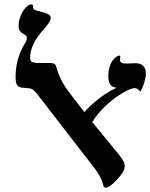

<svg xmlns="http://www.w3.org/2000/svg" viewBox="-20 -841 684 874"><path d="M50.8 -488.8Q50.8 -577.6 96.2 -647.9Q102.1 -656.7 102.1 -668.9Q102.1 -676.8 96.2 -680.4Q90.3 -684.1 83.5 -688.5Q76.7 -692.9 70.8 -700Q64.9 -707 64.9 -722.2Q64.9 -747.1 74 -769Q83 -791 96.7 -805.9Q110.4 -820.8 121.1 -820.8Q130.9 -820.8 130.9 -813L129.9 -807.1Q129.9 -795.9 153.8 -791Q185.1 -783.2 198 -777.1Q210.9 -771 210.9 -759.8Q210.9 -751 204.1 -739.7Q197.3 -728.5 176.8 -705.1Q117.2 -637.7 117.2 -579.1Q117.2 -564.9 125.2 -559.6Q133.3 -554.2 155.8 -554.2H206.1Q221.2 -554.2 227.8 -550Q234.4 -545.9 238.8 -528.8Q242.7 -510.7 256.6 -481.9Q270.5 -453.1 293 -422.9L363.8 -331.1Q434.1 -406.2 511.2 -441.9Q492.2 -442.9 482.7 -455.3Q473.1 -467.8 473.1 -496.1Q473.1 -521.5 480.7 -542Q488.3 -562.5 501 -575.2Q513.7 -587.9 524.9 -587.9Q527.8 -587.9 527.8 -584L525.9 -568.8Q525.9 -551.8 553.2 -551.8L598.1 -553.2Q619.6 -553.2 631.8 -541.3Q644 -529.3 644 -507.8Q644 -490.2 637.2 -466.6Q630.4 -442.9 618.2 -423.8Q610.4 -433.6 605 -436.8Q599.6 -439.9 592.8 -439.9Q575.7 -439.9 535.9 -416.5Q496.1 -393.1 460.2 -358.6Q424.3 -324.2 399.9 -285.2L507.8 -153.8Q530.8 -126.5 539.1 -112.3Q547.4 -98.1 547.9 -85.9Q547.9 -67.4 531.5 -45.7Q515.1 -23.9 494.4 -5.4Q473.6 13.2 460.9 13.2Q455.1 13.2 452.9 9.5Q450.7 5.9 449.2 -1Q443.4 -30.8 411.1 -74.2L146 -417Q134.8 -431.2 125.5 -435.5Q116.2 -439.9 92.8 -440.9Q67.4 -440.9 59.1 -452.1Q50.8 -463.4 50.8 -488.8Z"/></svg>

Font: Tinos
Style: Bold Italic
Weight: 700
Italic angle: -16.333°
Designer: Steve Matteson
Foundry: Monotype Imaging Inc.
Version: Version 1.23